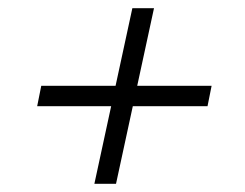

<svg xmlns="http://www.w3.org/2000/svg" viewBox="-20 -576 600 470"><path d="M304 -556H357L264 -126H211ZM498 -366 488 -316H71L81 -366Z"/></svg>

Font: Roboto Serif ExtraLight
Style: Italic
Weight: 250
Italic angle: -10°
Designer: Greg Gazdowicz
Foundry: Commercial Type
Version: Version 1.008